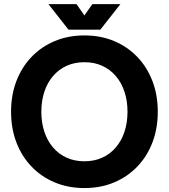

<svg xmlns="http://www.w3.org/2000/svg" viewBox="-20 -909 828 941"><path d="M182.6 -361.3Q182.6 -414.5 197.2 -458.8Q211.7 -503.1 239.4 -535.7Q267 -568.3 306 -586.2Q344.9 -604.1 393.8 -604.1Q442.6 -604.1 481.5 -586.2Q520.5 -568.3 548.1 -535.7Q575.8 -503.1 590.3 -458.8Q604.9 -414.5 604.9 -361.3Q604.9 -308.2 590.3 -263.9Q575.8 -219.5 548.1 -187Q520.5 -154.4 481.5 -136.5Q442.6 -118.6 393.8 -118.6Q344.9 -118.6 306 -136.5Q267 -154.4 239.4 -187Q211.7 -219.5 197.2 -263.9Q182.6 -308.2 182.6 -361.3ZM34.2 -361.3Q34.2 -279.6 60.3 -211.2Q86.4 -142.9 134.5 -92.7Q182.6 -42.5 248.5 -14.9Q314.5 12.7 393.8 12.7Q473.3 12.7 539.1 -14.9Q604.9 -42.5 653 -92.7Q701.1 -142.9 727.2 -211.2Q753.3 -279.6 753.3 -361.3Q753.3 -443.1 727.2 -511.4Q701.1 -579.8 653 -630Q604.9 -680.2 539.1 -707.8Q473.3 -735.4 393.8 -735.4Q314.5 -735.4 248.5 -707.8Q182.6 -680.2 134.5 -630Q86.4 -579.8 60.3 -511.4Q34.2 -443.1 34.2 -361.3ZM355 -888.7H217.4L315.7 -763.7H442.5ZM432.5 -888.7 345 -763.7H471.8L570.1 -888.7Z"/></svg>

Font: Giphurs SC
Style: Regular
Weight: 400
Version: Version 0.920